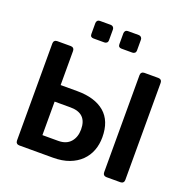

<svg xmlns="http://www.w3.org/2000/svg" viewBox="-155 -1061 1194 1211"><g transform="rotate(20 442.0 -456.0)"><path d="M499 -794Q477 -794 477 -816V-889Q477 -899 483 -905.5Q489 -912 499 -912H572Q582 -912 588.5 -905.5Q595 -899 595 -889V-816Q595 -806 588.5 -800Q582 -794 572 -794ZM311 -794Q289 -794 289 -816V-889Q289 -899 295 -905.5Q301 -912 311 -912H384Q394 -912 400.5 -905.5Q407 -899 407 -889V-816Q407 -806 400.5 -800Q394 -794 384 -794ZM102 0Q91 0 84.5 -6.5Q78 -13 78 -24V-676Q78 -687 84.5 -693.5Q91 -700 102 -700H193Q204 -700 210.5 -693.5Q217 -687 217 -676V-447H328Q447 -447 512 -392Q577 -337 577 -227Q577 -179 561.5 -138Q546 -97 514.5 -66Q483 -35 436.5 -17.5Q390 0 328 0ZM687 0Q676 0 669.5 -6.5Q663 -13 663 -24V-676Q663 -687 669.5 -693.5Q676 -700 687 -700H781Q792 -700 798.5 -693.5Q805 -687 805 -676V-24Q805 -13 798.5 -6.5Q792 0 781 0ZM217 -111H323Q377 -111 405.5 -143.5Q434 -176 434 -228Q434 -336 323 -336H217Z"/></g></svg>

Font: Fz Rubik Med
Style: Regular
Weight: 500
Designer: Hubert and Fischer
Foundry: Hubert and Fischer
Version: Vit hóa bi FontZin.com